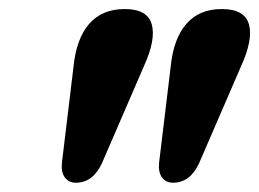

<svg xmlns="http://www.w3.org/2000/svg" viewBox="-20 -806 559 414"><path d="M143.5 -412Q128.5 -412 120 -423.2Q111.5 -434.5 113.5 -455L138.5 -662Q144.5 -722.5 172.2 -754.5Q200 -786.5 249 -786.5Q298 -786.5 307.2 -753.5Q316.5 -720.5 290 -662.5L200 -454.5Q180.5 -412 143.5 -412ZM353 -412Q338 -412 329.5 -423.2Q321 -434.5 323 -455L348 -662Q354 -722.5 381.8 -754.5Q409.5 -786.5 458.5 -786.5Q507.5 -786.5 516.8 -753.5Q526 -720.5 499.5 -662.5L409.5 -454.5Q390 -412 353 -412Z"/></svg>

Font: Fraunces 72pt SuperSoft
Style: Bold Italic
Weight: 700
Italic angle: -16°
Version: Version 1.000;[0bf87f6ff]